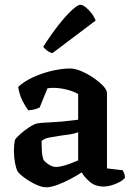

<svg xmlns="http://www.w3.org/2000/svg" viewBox="-20 -790 556 813"><path d="M176 3Q156 3 130 -9.5Q104 -22 82 -38.5Q60 -55 54 -65Q48 -77 43.5 -100.5Q39 -124 39 -152Q39 -178 43 -197Q47 -205 64.5 -221Q82 -237 102.5 -250.5Q123 -264 136 -267Q145 -269 165.5 -270.5Q186 -272 210 -273Q227 -274 239.5 -275Q252 -276 267.5 -278Q283 -280 311 -283V-392Q290 -404 261 -411Q232 -418 206 -418Q199 -418 192 -417.5Q185 -417 181 -416L148 -335Q143 -332 130.5 -328Q118 -324 100 -323Q89 -336 75.5 -362.5Q62 -389 57 -422Q84 -447 123.5 -464.5Q163 -482 204 -491Q245 -500 277 -500Q297 -500 323.5 -489Q350 -478 375 -461Q400 -444 416.5 -426.5Q433 -409 433 -396V-77L500 -69Q502 -65 505.5 -56.5Q509 -48 509 -37Q501 -27 485 -18.5Q469 -10 451 -5Q433 0 420 0Q384 0 361 -19.5Q338 -39 326 -60Q306 -47 278 -32Q250 -17 222.5 -7Q195 3 176 3ZM218 -83Q227 -83 244 -87Q261 -91 279.5 -98Q298 -105 311 -111V-230Q295 -224 276 -221Q257 -218 239 -216Q213 -212 190.5 -208Q168 -204 156 -193Q156 -177 157 -154Q158 -131 164 -114Q169 -105 185.5 -94Q202 -83 218 -83ZM202 -565Q189 -568 178.5 -576.5Q168 -585 163 -592Q197 -645 229 -685.5Q261 -726 285.5 -748Q310 -770 320 -770Q329 -770 342 -760Q355 -750 367 -734.5Q379 -719 385 -703Z"/></svg>

Font: Texturina 72pt
Style: Bold
Weight: 700
Designer: Guillermo Torres Carreño
Foundry: Omnibus-Type
Version: Version 1.002; ttfautohint (v1.8.3)